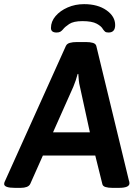

<svg xmlns="http://www.w3.org/2000/svg" viewBox="-41 -905 674 927"><path d="M365 -885Q431 -885 473 -855.5Q515 -826 515 -784Q515 -748 483 -748Q471 -748 466 -752.5Q461 -757 456 -764Q449 -778 426 -790.5Q403 -803 357 -803Q314 -803 293 -789Q272 -775 263 -763Q257 -756 250.5 -752Q244 -748 232 -748Q205 -748 205 -770Q205 -801 227 -827Q249 -853 285.5 -869Q322 -885 365 -885ZM31 2Q-21 2 -21 -17Q-21 -24 -15 -35L277 -683Q282 -694 296 -698Q310 -702 330 -702H374Q394 -702 407.5 -698Q421 -694 424 -683L581 -35Q584 -27 584 -20Q584 2 533 2H501Q482 2 468.5 -2Q455 -6 453 -17L419 -154H166L105 -17Q100 -7 88 -2.5Q76 2 59 2ZM215 -266H393L345 -486Q341 -501 339.5 -517Q338 -533 337 -548H334Q330 -533 324.5 -516.5Q319 -500 313 -486Z"/></svg>

Font: Asap SemiBold
Style: Italic
Weight: 600
Italic angle: -6°
Designer: Pablo Cosgaya
Foundry: Omnibus-Type
Version: Version 3.001; ttfautohint (v1.8.3)